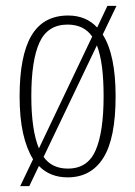

<svg xmlns="http://www.w3.org/2000/svg" viewBox="-20 -596 461 656"><path d="M93 -52Q71 -87 59 -140Q47 -193 47 -267Q47 -406 87.5 -474.5Q128 -543 213 -543Q274 -543 312 -502L347 -576H378L331 -478Q375 -409 375 -267Q375 -123 333 -56.5Q291 10 211 10Q151 10 113 -29L80 40H49ZM295 -471Q267 -512 211 -512Q143 -512 115 -451Q87 -390 87 -267Q87 -210 93.5 -165Q100 -120 113 -89ZM212 -20Q280 -20 307 -83Q334 -146 334 -267Q334 -324 328.5 -367Q323 -410 311 -441L129 -60Q157 -20 212 -20Z"/></svg>

Font: Noto Serif Myanmar ExtraCondensed ExtraLight
Style: Regular
Weight: 200
Width: 2
Designer: Ben Mitchell and the Monotype Design Team
Foundry: Monotype Imaging Inc.
Version: Version 2.106; ttfautohint (v1.8.4.7-5d5b)